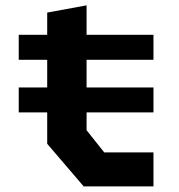

<svg xmlns="http://www.w3.org/2000/svg" viewBox="-20 -686 660 707"><path d="M49 -364H219.4H233.9H545.1V-272H49ZM49 -557.8H219.4H233.9H545.1V-465.8H49ZM153.8 -156.5V-639.7L298.8 -666.3V-206.5L363.8 -124.8H545.1V0.4H288.2Z"/></svg>

Font: Monaspace Krypton Var
Style: Regular
Weight: 400
Designer: Riley Cran and the Lettermatic Team
Version: Version 1.101 (Monaspace Krypton Var)